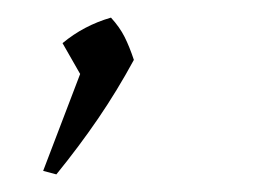

<svg xmlns="http://www.w3.org/2000/svg" viewBox="-20 -98 290 218"><path d="M29 96 71 -14 51 -49Q75 -69 106 -78Q116 -67 121.5 -56Q127 -45 132 -30Q113 5 91.5 36.5Q70 68 44 100Z"/></svg>

Font: Piazzolla SC ExtraLight
Style: Italic
Weight: 200
Italic angle: -11.3°
Designer: Juan Pablo del Peral
Foundry: Huerta Tipografica
Version: Version 1.330